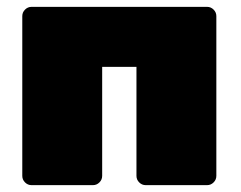

<svg xmlns="http://www.w3.org/2000/svg" viewBox="-20 -540 703 560"><path d="M72 0Q61 0 53 -8Q45 -16 45 -27V-493Q45 -504 53 -512Q61 -520 72 -520H584Q595 -520 603 -512Q611 -504 611 -493V-27Q611 -16 603 -8Q595 0 584 0H405Q394 0 386 -8Q378 -16 378 -27V-345H278V-27Q278 -16 270 -8Q262 0 251 0Z"/></svg>

Font: Rubik Black
Style: Regular
Weight: 900
Designer: Hubert and Fischer
Foundry: Hubert and Fischer
Version: Version 2.300;gftools[0.9.30]